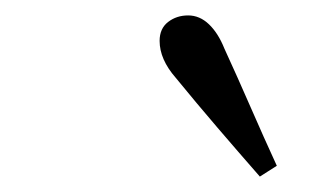

<svg xmlns="http://www.w3.org/2000/svg" viewBox="-20 -721 408 249"><path d="M339 -506 317 -492Q289 -524 262 -555.5Q235 -587 208 -620Q187 -644 187 -668Q187 -684 198 -692.5Q209 -701 224 -701Q239 -701 251 -689.5Q263 -678 271 -658Q288 -621 305 -582Q322 -543 339 -506Z"/></svg>

Font: Lisu Bosa Light
Style: Italic
Weight: 300
Italic angle: -19°
Designer: David Morse, Annie Olsen, Victor Gaultney, Frank Grießhammer (Latin)
Foundry: SIL International
Version: Version 2.000